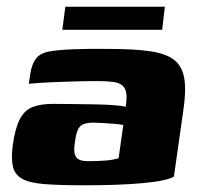

<svg xmlns="http://www.w3.org/2000/svg" viewBox="-20 -549 593 573"><path d="M233 4Q159 4 113.5 0.5Q68 -3 46 -15.5Q24 -28 18.5 -52Q13 -76 18 -115Q25 -166 39 -193Q53 -220 77 -229.5Q101 -239 139 -239Q165 -239 198.5 -238.5Q232 -238 264.5 -237.5Q297 -237 322 -235Q347 -233 355 -230Q359 -255 357 -270Q355 -285 345.5 -293.5Q336 -302 318 -304.5Q300 -307 272 -307Q238 -307 202 -306Q166 -305 132 -303.5Q98 -302 66 -299L71 -332Q76 -361 89 -376Q102 -391 125 -395Q150 -400 199.5 -402Q249 -404 307 -403Q381 -403 428.5 -396Q476 -389 500 -370Q524 -351 530 -314.5Q536 -278 527 -219L499 -22Q477 -9 406.5 -2.5Q336 4 233 4ZM243 -68Q272 -68 296 -70Q320 -72 334 -77L348 -176Q338 -178 320 -179.5Q302 -181 285 -182Q268 -183 259 -183Q242 -183 230.5 -179Q219 -175 213 -163Q207 -151 204 -127Q200 -105 202.5 -92Q205 -79 214.5 -73.5Q224 -68 243 -68ZM166 -460 175 -529H472L464 -460Z"/></svg>

Font: Genos ExtraBold
Style: Italic
Weight: 800
Italic angle: -8°
Version: Version 1.010